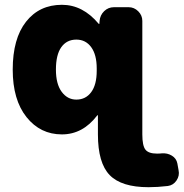

<svg xmlns="http://www.w3.org/2000/svg" viewBox="-20 -550 765 800"><path d="M383 -255V-265Q383 -322 360 -353.5Q337 -385 298 -385Q258 -385 235.5 -353.5Q213 -322 213 -260Q213 -200 237 -167.5Q261 -135 298 -135Q337 -135 360 -166Q383 -197 383 -255ZM719 131 724 159Q729 182 715.5 202Q702 222 679 225Q636 230 599 230Q486 230 437 179.5Q388 129 388 10V-69Q388 -70 387 -70Q386 -70 385 -69Q325 10 238 10Q148 10 90.5 -62Q33 -134 33 -260Q33 -389 88.5 -459.5Q144 -530 238 -530Q325 -530 391 -451Q392 -450 393 -450Q394 -450 394 -451L395 -463Q397 -487 414 -503.5Q431 -520 455 -520H516Q539 -520 556 -503Q573 -486 573 -463V10Q573 57 586 73.5Q599 90 634 90Q647 90 654 89Q677 87 696 98.5Q715 110 719 131Z"/></svg>

Font: Rounded Mplus 1c Black
Style: Regular
Weight: 900
Version: Version 1.059.20150529